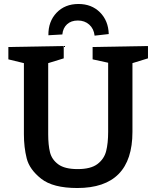

<svg xmlns="http://www.w3.org/2000/svg" viewBox="-20 -933 784 964"><path d="M723 -702V-640L645 -616V-271Q645 11 368 11Q246 11 187 -35.5Q128 -82 114 -138Q100 -194 100 -259V-616L22 -635V-697L300 -702V-640L222 -616V-259Q222 -205 231 -168.5Q240 -132 272.5 -108Q305 -84 370 -84Q436 -84 469.5 -109.5Q503 -135 513 -174.5Q523 -214 523 -271V-618L445 -635V-697ZM526 -762 455 -754Q451 -789 428 -809.5Q405 -830 371 -830Q337 -830 316.5 -811Q296 -792 293 -760L223 -756Q222 -825 264 -869Q306 -913 374 -913Q440 -913 482 -871Q524 -829 526 -762Z"/></svg>

Font: Bitter Pro SemiBold
Style: Regular
Weight: 600
Designer: Sol Matas, and Bitter project Authors
Foundry: Sol Matas
Version: Version 1.010